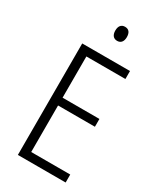

<svg xmlns="http://www.w3.org/2000/svg" viewBox="-226 -989 892 1065"><g transform="rotate(30 220.0 -456.5)"><path d="M243 -913C218 -913 206 -895 206 -868C206 -840 219 -823 243 -823C267 -823 280 -840 280 -868C280 -895 269 -913 243 -913ZM389 0V-51H139V-349H375V-399H139V-663H389V-714H83V0Z"/></g></svg>

Font: Noto Sans Armenian Condensed Light
Style: Regular
Weight: 300
Width: 3
Designer: Monotype Design Team
Foundry: Monotype Imaging Inc.
Version: Version 2.008